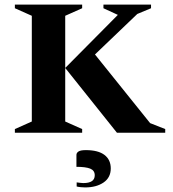

<svg xmlns="http://www.w3.org/2000/svg" viewBox="-20 -580 758 839"><path d="M45 0V-16L119 -49V-511L45 -544V-560H339V-544L265 -511V-49L339 -16V0ZM491 0 265 -283 495 -515 432 -544V-560H640V-544L580 -519L395 -342L636 -42L702 -16V0ZM352 239Q344 239 333.5 238Q323 237 315 235V217Q323 218 331 219Q339 220 344 220Q394 220 394 186Q394 165 374.5 157Q355 149 314 149V97Q314 88 323 82Q332 76 355 76Q409 76 436.5 97Q464 118 464 156Q464 196 432.5 217.5Q401 239 352 239Z"/></svg>

Font: Spectral SC
Style: Bold
Weight: 700
Designer: Jean-Baptiste Levee
Foundry: Production Type
Version: Version 2.001